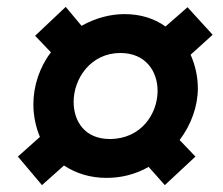

<svg xmlns="http://www.w3.org/2000/svg" viewBox="-20 -589 649 558"><path d="M102 -51 166 -108C201 -85 242 -72 290 -72C329 -72 372 -81 412 -104L459 -51L548 -134L502 -182C536 -227 555 -281 555 -332C555 -368 547 -400 534 -430L598 -488L525 -568L461 -512C429 -535 389 -548 342 -548C303 -548 260 -538 217 -514L171 -569L82 -485L128 -437C95 -394 77 -339 77 -286C77 -252 84 -220 96 -191L32 -134ZM194 -293C194 -360 243 -435 330 -435C403 -435 438 -382 438 -325C438 -258 390 -185 299 -185C227 -185 194 -236 194 -293Z"/></svg>

Font: HK Grotesk Black
Style: Italic
Weight: 900
Italic angle: -16°
Designer: Alfredo Marco Pradil
Foundry: Hanken Design Co.
Version: Version 3.001;FEAKit 1.0